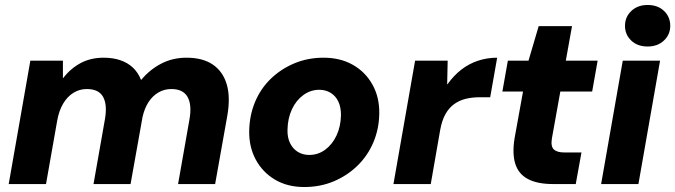

<svg xmlns="http://www.w3.org/2000/svg" viewBox="-20 -740 2715 772"><path d="M15 0 102 -496H233V-426H234Q263 -464 303.5 -486Q344 -508 397 -508Q434 -508 463.5 -498Q493 -488 514 -468.5Q535 -449 547 -419H548Q582 -460 628 -484Q674 -508 730 -508Q795 -508 835.5 -480.5Q876 -453 891.5 -401.5Q907 -350 894 -275L845 0H696L742 -261Q752 -319 734 -350.5Q716 -382 669 -382Q641 -382 617.5 -368.5Q594 -355 577.5 -330Q561 -305 553 -269L505 0H356L402 -261Q412 -319 394.5 -350.5Q377 -382 329 -382Q300 -382 275.5 -367Q251 -352 234 -323.5Q217 -295 210 -255L165 0Z M1203 12Q1136 12 1086 -17.5Q1036 -47 1008.5 -98Q981 -149 982 -213Q983 -276 1005.5 -330Q1028 -384 1069 -423.5Q1110 -463 1164 -485.5Q1218 -508 1281 -508Q1348 -508 1398.5 -479.5Q1449 -451 1477.5 -400Q1506 -349 1505 -283Q1504 -221 1481 -167Q1458 -113 1416.5 -73Q1375 -33 1321 -10.5Q1267 12 1203 12ZM1223 -117Q1259 -117 1287.5 -138Q1316 -159 1333 -195Q1350 -231 1351 -277Q1351 -310 1340 -332.5Q1329 -355 1309 -367Q1289 -379 1264 -379Q1229 -379 1200 -358Q1171 -337 1154 -301Q1137 -265 1136 -219Q1135 -187 1146.5 -164Q1158 -141 1178 -129Q1198 -117 1223 -117Z M1562 0 1649 -496H1780L1778 -401H1779Q1805 -437 1835.5 -460.5Q1866 -484 1902.5 -496Q1939 -508 1979 -508L1951 -349H1910Q1878 -349 1852 -342.5Q1826 -336 1805.5 -321Q1785 -306 1771 -281Q1757 -256 1750 -218L1712 0Z M2203 0Q2141 0 2103 -20Q2065 -40 2052 -81Q2039 -122 2049 -184L2083 -372H2000L2022 -496H2105L2146 -635H2280L2255 -496H2383L2361 -372H2233L2199 -183Q2194 -151 2207 -139Q2220 -127 2249 -127H2318L2295 0Z M2397 0 2484 -496H2634L2547 0ZM2584 -553Q2543 -553 2518 -577Q2493 -601 2493 -636Q2493 -672 2518.5 -696Q2544 -720 2584 -720Q2625 -720 2650 -696Q2675 -672 2675 -636Q2675 -601 2649.5 -577Q2624 -553 2584 -553Z"/></svg>

Font: DM Sans 28pt Black
Style: Italic
Weight: 900
Italic angle: -10°
Version: Version 4.004;gftools[0.9.30]